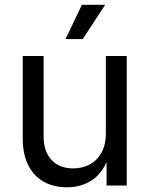

<svg xmlns="http://www.w3.org/2000/svg" viewBox="-20 -777 626 804"><path d="M260.7 7.3Q206.1 7.3 164.3 -15.4Q122.6 -38.1 98.9 -84Q75.2 -129.9 75.2 -198.7V-542.5H162.6V-206.1Q162.6 -142.6 195.8 -107.2Q229 -71.8 286.1 -71.8Q325.2 -71.8 356.2 -88.6Q387.2 -105.5 405.3 -138.4Q423.3 -171.4 423.3 -218.3V-542.5H510.7V0H426.3V-131.3H439.5Q414.1 -55.7 367.7 -24.2Q321.3 7.3 260.7 7.3ZM254.4 -613.3 322.8 -756.8H420.4L326.2 -613.3Z"/></svg>

Font: Inter 16pt
Style: Regular
Weight: 400
Version: Version 4.001;git-66647c0bb